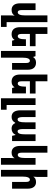

<svg xmlns="http://www.w3.org/2000/svg" viewBox="1524 -2324 1039 4128"><g transform="rotate(90 2044.0 -260.5)"><path d="M457 117V-760H312V-284C312 -174 289 -122 244 -122C212 -122 197 -150 197 -206V-505H52V-170C52 -50 107 10 193 10C255 10 291 -13 313 -52H316C314 -29 312 -5 312 17V239H559V117Z M970 -298H825V-284C825 -174 802 -122 757 -122C725 -122 710 -150 710 -206V-383H974V-505H710V-760H565V-170C565 -50 620 10 717 10C773 10 815 -13 837 -52H840L855 0H970Z M1075 239H1220V-221C1220 -330 1243 -383 1287 -383C1320 -383 1335 -355 1335 -299V0H1480V-335C1480 -455 1425 -515 1327 -515C1271 -515 1230 -492 1208 -453H1205L1189 -504H1075Z M1988 -298H1843V-284C1843 -174 1820 -122 1775 -122C1743 -122 1728 -150 1728 -206V-383H1992V-505H1728V-760H1583V-170C1583 -50 1638 10 1735 10C1791 10 1833 -13 1855 -52H1858L1873 0H1988Z M2093 239H2340V117H2238V-505H2093Z M2495 10C2555 10 2594 -19 2618 -67H2628C2644 -24 2680 10 2745 10C2810 10 2856 -21 2876 -72H2884L2901 0H3014V-505H2869V-290C2869 -175 2852 -119 2803 -119C2771 -119 2755 -157 2755 -237V-505H2610V-276C2610 -170 2594 -119 2546 -119C2514 -119 2497 -157 2497 -235V-505H2352V-188C2352 -54 2400 10 2495 10Z M3523 239V-505H3378V-284C3378 -174 3355 -122 3310 -122C3278 -122 3263 -150 3263 -206V-760H3118V-170C3118 -50 3173 10 3259 10C3321 10 3357 -13 3379 -52H3382C3380 -29 3378 -5 3378 17V239Z M3784 -760H3632V239H3777V-221C3777 -330 3800 -383 3844 -383C3877 -383 3892 -355 3892 -299V0H4037V-335C4037 -455 3982 -515 3897 -515C3837 -515 3803 -496 3783 -461H3779C3782 -486 3784 -512 3784 -536Z"/></g></svg>

Font: Noto Sans Armenian ExtraCondensed ExtraBold
Style: Regular
Weight: 800
Width: 2
Designer: Monotype Design Team
Foundry: Monotype Imaging Inc.
Version: Version 2.008